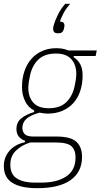

<svg xmlns="http://www.w3.org/2000/svg" viewBox="-35 -772 526 1004"><path d="M394 48Q394 127 334.5 169.5Q275 212 159 212Q74 212 29.5 184Q-15 156 -15 96Q-15 51 14 17Q43 -17 95 -28L96 -36Q51 -52 51 -97Q51 -134 78 -154.5Q105 -175 143 -186L144 -194Q112 -210 96 -243.5Q80 -277 80 -316Q80 -363 93 -400.5Q106 -438 129.5 -464.5Q153 -491 186 -505.5Q219 -520 259 -520Q296 -520 323 -508H471L465 -479H351L350 -473Q373 -458 385 -435.5Q397 -413 397 -378Q397 -333 384.5 -296Q372 -259 348.5 -233Q325 -207 291 -192.5Q257 -178 215 -178Q203 -178 193 -179.5Q183 -181 172 -183Q124 -170 103 -150.5Q82 -131 82 -103Q82 -84 94 -71Q106 -58 141 -58H261Q335 -58 364.5 -30.5Q394 -3 394 48ZM220 -206Q280 -206 313 -239Q346 -272 356 -326Q361 -350 362.5 -363.5Q364 -377 364 -385Q364 -433 338 -462.5Q312 -492 257 -492Q197 -492 164 -459Q131 -426 121 -372Q116 -348 114.5 -334.5Q113 -321 113 -313Q113 -265 139 -235.5Q165 -206 220 -206ZM360 52Q360 12 338.5 -7.5Q317 -27 256 -27H123Q78 -13 48.5 15.5Q19 44 19 89Q19 141 54.5 162Q90 183 145 183H181Q263 183 311.5 150.5Q360 118 360 52ZM268 -598Q254 -598 248.5 -604Q243 -610 243 -618Q243 -622 243 -626.5Q243 -631 245 -636Q251 -661 267 -693.5Q283 -726 306 -752H332Q310 -727 297 -702.5Q284 -678 278 -659Q292 -659 297 -653.5Q302 -648 302 -640Q302 -637 301.5 -632.5Q301 -628 299 -620Q297 -612 291 -605Q285 -598 268 -598Z"/></svg>

Font: IBM Plex Sans Condensed ExtraLight
Style: Italic
Weight: 200
Width: 3
Italic angle: -11°
Designer: Mike Abbink, Paul van der Laan, Pieter van Rosmalen
Foundry: Bold Monday
Version: Version 1.3